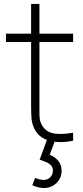

<svg xmlns="http://www.w3.org/2000/svg" viewBox="-20 -710 419 969"><path d="M203 239Q174.5 239 143 225L157 188Q182 198 200 198Q221.5 198 234.2 184Q247 170 247 151Q247 135.5 238.5 125.8Q230 116 217.8 110.2Q205.5 104.5 183.5 97Q182.5 97 181.8 96.8Q181 96.5 180 96L218 -7H260L231 71Q258.5 82.5 274.8 102.5Q291 122.5 291 153Q291 176.5 279 196.2Q267 216 246.8 227.5Q226.5 239 203 239ZM349 0Q283 14.5 228.5 -0.2Q174 -15 152 -63Q142 -85.5 139.5 -108.2Q137 -131 137 -171V-179V-690H179V-179V-162.5Q178.5 -130 180.2 -113.5Q182 -97 190 -82Q207.5 -47 245.5 -38Q283.5 -29 349 -40ZM10 -498V-540H349V-498Z"/></svg>

Font: Hauora
Style: Regular
Weight: 400
Designer: Wayne Shih
Foundry: WCYS
Version: Version 1.001